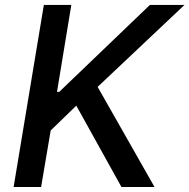

<svg xmlns="http://www.w3.org/2000/svg" viewBox="-20 -747 757 767"><path d="M34.4 0H144.2L182.5 -225.9L284.8 -324.9L465.2 0H597.3L370 -399.9L717 -727.3H578.8L216.6 -380H207.7L264.9 -727.3H155.2Z"/></svg>

Font: TID UI Medium
Style: Italic
Weight: 500
Italic angle: -9.39999°
Designer: The TID Project Authors
Foundry: Bakken & Bæck
Version: Version 1.001;hotconv 1.0.109;makeotfexe 2.5.65596